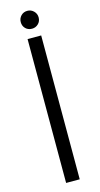

<svg xmlns="http://www.w3.org/2000/svg" viewBox="-134 -915 497 954"><g transform="rotate(-15 114.5 -438.0)"><path d="M115 -784Q95 -784 82 -797Q69 -810 69 -830Q69 -849 82 -862.5Q95 -876 115 -876Q134 -876 147.5 -862.5Q161 -849 161 -830Q161 -810 147.5 -797Q134 -784 115 -784ZM80 -740H150V0H80Z"/></g></svg>

Font: SVN-Poppins Light
Style: Regular
Weight: 300
Designer: Ninad Kale (Devanagari), Jonny Pinhorn (Latin)
Foundry: Indian Type Foundry
Version: Version 3.002 2017; ttfautohint (v1.8.3)